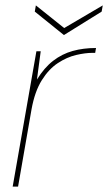

<svg xmlns="http://www.w3.org/2000/svg" viewBox="-20 -692 401 712"><path d="M27 0 115 -502H131L117 -397Q144 -441 177 -466.5Q210 -492 249.5 -503Q289 -514 336 -514L333 -496H323Q296 -496 262 -488Q228 -480 194.5 -458Q161 -436 135 -394.5Q109 -353 97 -287L47 0ZM361 -672 357 -649 217 -562 109 -649 113 -672 218 -588Z"/></svg>

Font: DM Sans 16pt Thin
Style: Italic
Weight: 250
Italic angle: -10°
Version: Version 4.004;gftools[0.9.30]